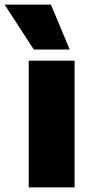

<svg xmlns="http://www.w3.org/2000/svg" viewBox="-85 -809 381 829"><path d="M39 0V-547H237V0ZM61 -595 -65 -789H135L216 -595Z"/></svg>

Font: Georama ExtraBold
Style: Regular
Weight: 800
Designer: Jean-Baptiste Levee
Foundry: Production Type
Version: Version 1.001